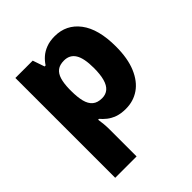

<svg xmlns="http://www.w3.org/2000/svg" viewBox="-217 -696 1073 1073"><g transform="rotate(-45 319.0 -159.5)"><path d="M392 -559Q484 -559 539 -486.5Q594 -414 594 -276Q594 -182 567 -118Q540 -54 493.5 -22Q447 10 387 10Q348 10 320.5 0Q293 -10 273.5 -25.5Q254 -41 241 -57H234Q237 -38 239 -17Q241 4 241 28V240H72V-549H209L233 -479H241Q255 -501 275.5 -519Q296 -537 325 -548Q354 -559 392 -559ZM333 -426Q299 -426 279.5 -411Q260 -396 251 -366.5Q242 -337 241 -292V-277Q241 -228 249.5 -194.5Q258 -161 278.5 -143.5Q299 -126 335 -126Q364 -126 383.5 -142.5Q403 -159 412.5 -193Q422 -227 422 -278Q422 -355 400 -390.5Q378 -426 333 -426Z"/></g></svg>

Font: Noto Sans Armenian ExtraBold
Style: Regular
Weight: 800
Version: Version 2.007